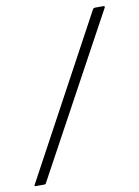

<svg xmlns="http://www.w3.org/2000/svg" viewBox="-91 -708 551 760"><g transform="rotate(-10 184.5 -327.5)"><path d="M-9 0Q-17 0 -12 -7L336 -651Q339 -655 344 -655H378Q381 -655 382.5 -653.5Q384 -652 382 -648L32 -4Q30 0 25 0Z"/></g></svg>

Font: Sofia Sans Semi Condensed Light
Style: Italic
Weight: 300
Italic angle: -9°
Version: Version 4.100